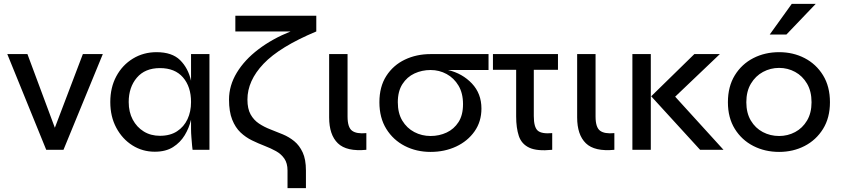

<svg xmlns="http://www.w3.org/2000/svg" viewBox="-20 -781 4384 1001"><path d="M516 -499 311 0H221L18 -499H123L266 -115L412 -499Z M787 10Q723 10 670.5 -23Q618 -56 586.5 -114.5Q555 -173 555 -249Q555 -325 586.5 -383.5Q618 -442 673 -475.5Q728 -509 796 -509Q877 -509 919 -467.5Q961 -426 976 -360V-499H1072V0H984Q983 -3 981.5 -21.5Q980 -40 978 -64Q976 -88 976 -109V-157Q966 -114 943 -76Q920 -38 882 -14Q844 10 787 10ZM814 -73Q867 -73 903 -96.5Q939 -120 957.5 -159.5Q976 -199 976 -249Q976 -329 934 -377.5Q892 -426 814 -426Q736 -426 693.5 -376Q651 -326 651 -249Q651 -197 672 -157.5Q693 -118 729.5 -95.5Q766 -73 814 -73Z M1629 -617Q1438 -537 1354 -448.5Q1270 -360 1270 -262Q1270 -214 1286.5 -184.5Q1303 -155 1330 -137Q1357 -119 1389.5 -106.5Q1422 -94 1454.5 -80.5Q1487 -67 1514 -45Q1541 -23 1558 13.5Q1575 50 1575 108V200H1479V108Q1479 70 1462.5 46Q1446 22 1419 7Q1392 -8 1359.5 -20.5Q1327 -33 1294 -49Q1261 -65 1234 -90.5Q1207 -116 1190.5 -157.5Q1174 -199 1174 -262Q1174 -335 1214.5 -402Q1255 -469 1327.5 -524Q1400 -579 1495 -617H1207V-699H1629Z M1890 0Q1787 10 1741.5 -34Q1696 -78 1696 -169V-499H1792V-173Q1792 -117 1815.5 -99.5Q1839 -82 1890 -87Z M2225 11Q2151 11 2090.5 -20Q2030 -51 1994 -109Q1958 -167 1958 -248Q1958 -329 1994 -385Q2030 -441 2090.5 -470Q2151 -499 2225 -499H2527V-416H2316Q2391 -398 2440.5 -345.5Q2490 -293 2490 -215Q2490 -147 2454 -96Q2418 -45 2358 -17Q2298 11 2225 11ZM2225 -72Q2270 -72 2308.5 -90Q2347 -108 2370.5 -144.5Q2394 -181 2394 -238Q2394 -295 2370.5 -334.5Q2347 -374 2308.5 -395Q2270 -416 2225 -416Q2180 -416 2141 -398Q2102 -380 2078 -342.5Q2054 -305 2054 -248Q2054 -191 2077.5 -152Q2101 -113 2140 -92.5Q2179 -72 2225 -72Z M2763 -176Q2763 -118 2783.5 -100Q2804 -82 2859 -87V0Q2780 8 2739.5 -11Q2699 -30 2685 -72Q2671 -114 2671 -174V-417H2550V-499H2889V-417H2763Z M3183 0Q3080 10 3034.5 -34Q2989 -78 2989 -169V-499H3085V-173Q3085 -117 3108.5 -99.5Q3132 -82 3183 -87Z M3277 -499H3373V0H3277ZM3733 -499 3500 -277 3752 0H3630L3375 -279L3600 -499Z M4042 11Q3968 11 3907.5 -20Q3847 -51 3811 -109Q3775 -167 3775 -248Q3775 -330 3811 -388.5Q3847 -447 3907.5 -478Q3968 -509 4042 -509Q4115 -509 4175 -478Q4235 -447 4271 -388.5Q4307 -330 4307 -248Q4307 -167 4271 -109Q4235 -51 4175 -20Q4115 11 4042 11ZM4042 -72Q4087 -72 4125.5 -92.5Q4164 -113 4187.5 -152.5Q4211 -192 4211 -248Q4211 -305 4187.5 -345Q4164 -385 4125.5 -406Q4087 -427 4042 -427Q3997 -427 3958 -406Q3919 -385 3895 -345Q3871 -305 3871 -248Q3871 -192 3894.5 -152.5Q3918 -113 3957 -92.5Q3996 -72 4042 -72ZM3993 -601 4108 -761H4233L4080 -601Z"/></svg>

Font: Syne Medium
Style: Regular
Weight: 500
Designer: Lucas Descroix
Foundry: Bonjour Monde
Version: Version 2.200; ttfautohint (v1.8.4)